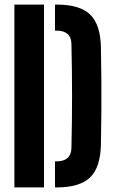

<svg xmlns="http://www.w3.org/2000/svg" viewBox="-20 -820 501 840"><path d="M43 0V-800H172.5V0ZM220.5 0V-114H227Q291 -114 292.5 -172.5Q298 -400.5 292.5 -628Q291 -686 227.5 -686H220.5V-800H227.5Q329 -800 374.2 -756.5Q419.5 -713 421.5 -613Q423 -537 423.5 -468.8Q424 -400.5 423.5 -332.2Q423 -264 421.5 -188Q419.5 -87.5 374.2 -43.8Q329 0 227 0Z"/></svg>

Font: Big Shoulders Stencil Display ExtraBold
Style: Regular
Weight: 800
Designer: Patric King
Foundry: XO Type Co
Version: Version 1.000